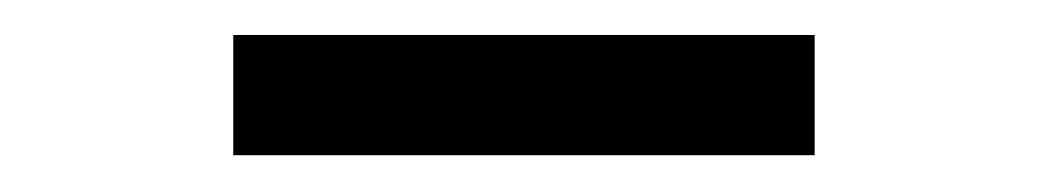

<svg xmlns="http://www.w3.org/2000/svg" viewBox="-20 -764 584 107"><path d="M110 -677.5V-744.5H434V-677.5Z"/></svg>

Font: Encode Sans Medium
Style: Regular
Weight: 500
Designer: Multiple Designers
Foundry: Impallari Type
Version: Version 2.000